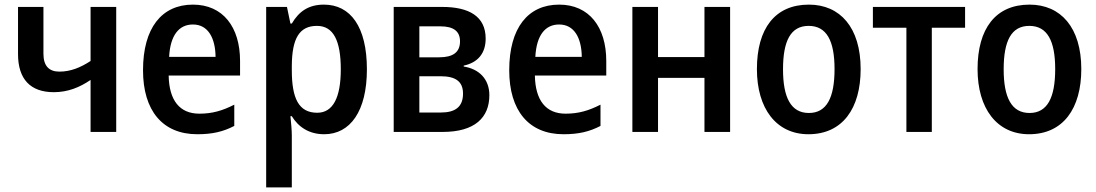

<svg xmlns="http://www.w3.org/2000/svg" viewBox="-20 -571 4745 831"><path d="M168 -541H58V-337C58 -228 112 -172 213 -172C274 -172 325 -193 372 -225V0H483V-541H372V-307C329 -279 286 -261 237 -261C193 -261 168 -285 168 -338Z M815 -551C680 -551 599 -450 599 -267C599 -93 683 10 834 10C899 10 946 -1 994 -26V-118C943 -92 899 -79 843 -79C758 -79 712 -136 710 -244H1019V-307C1019 -454 945 -551 815 -551ZM815 -465C881 -465 912 -406 913 -325H712C717 -419 755 -465 815 -465Z M1382 -551C1316 -551 1274 -522 1243 -469H1237L1222 -541H1132V240H1243V15C1243 -8 1240 -39 1237 -68H1243C1271 -22 1317 10 1383 10C1496 10 1568 -90 1568 -271C1568 -455 1497 -551 1382 -551ZM1352 -459C1424 -459 1455 -393 1455 -271C1455 -150 1422 -83 1353 -83C1273 -83 1243 -145 1243 -267V-287C1244 -404 1275 -459 1352 -459Z M2082 -404C2082 -501 2009 -541 1894 -541H1684V0H1896C2035 0 2098 -62 2098 -159C2098 -230 2052 -273 1987 -283V-287C2048 -300 2082 -340 2082 -404ZM1971 -392C1971 -345 1941 -323 1881 -323H1795V-457H1886C1944 -457 1971 -435 1971 -392ZM1984 -166C1984 -108 1950 -84 1888 -84H1795V-241H1887C1951 -241 1984 -219 1984 -166Z M2400 -551C2265 -551 2184 -450 2184 -267C2184 -93 2268 10 2419 10C2484 10 2531 -1 2579 -26V-118C2528 -92 2484 -79 2428 -79C2343 -79 2297 -136 2295 -244H2604V-307C2604 -454 2530 -551 2400 -551ZM2400 -465C2466 -465 2497 -406 2498 -325H2297C2302 -419 2340 -465 2400 -465Z M2828 -541H2717V0H2828V-234H3029V0H3140V-541H3029V-324H2828Z M3705 -272C3705 -452 3616 -551 3481 -551C3334 -551 3256 -447 3256 -272C3256 -101 3340 10 3479 10C3627 10 3705 -102 3705 -272ZM3369 -271C3369 -394 3402 -459 3480 -459C3558 -459 3592 -394 3592 -272C3592 -148 3558 -82 3481 -82C3403 -82 3369 -149 3369 -271Z M4157 -451V-541H3758V-451H3903V0H4013V-451Z M4660 -272C4660 -452 4571 -551 4436 -551C4289 -551 4211 -447 4211 -272C4211 -101 4295 10 4434 10C4582 10 4660 -102 4660 -272ZM4324 -271C4324 -394 4357 -459 4435 -459C4513 -459 4547 -394 4547 -272C4547 -148 4513 -82 4436 -82C4358 -82 4324 -149 4324 -271Z"/></svg>

Font: Noto Sans UI SemiCondensed Medium
Style: Regular
Weight: 500
Width: 4
Designer: Monotype Design Team
Foundry: Monotype Imaging Inc.
Version: Version 1.901